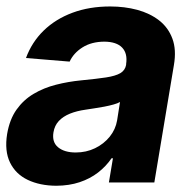

<svg xmlns="http://www.w3.org/2000/svg" viewBox="-24 -573 595 603"><path d="M152.9 10.4Q101.2 10.1 63.1 -8.1Q25.1 -26.3 7.5 -62.5Q-10.2 -98.8 -1.6 -152.3Q6.2 -198 27.9 -228.7Q49.6 -259.3 81.5 -278.2Q113.5 -297.2 151.9 -306.9Q190.2 -316.7 231.4 -320.7Q279.3 -325.3 309 -329.8Q338.8 -334.4 353.9 -343.2Q368.9 -352 372.1 -369.3V-371.7Q377.1 -405.2 359.6 -423.5Q342.1 -441.9 303.5 -442.2Q263.3 -441.9 235.3 -424.3Q207.2 -406.6 194.7 -379.5L57.6 -390.8Q75.9 -440.6 113.2 -477Q150.6 -513.3 203.7 -533Q256.7 -552.7 322.1 -552.7Q367.5 -552.7 407 -542.1Q446.6 -531.4 475.5 -509.1Q504.4 -486.7 517.4 -451.7Q530.5 -416.7 522.1 -368.2L460.7 0H318L330.7 -76H326.4Q309 -50.5 283.9 -31.1Q258.8 -11.7 226.1 -0.8Q193.5 10.1 152.9 10.4ZM213.7 -94.1Q246.8 -94.1 274.5 -107.5Q302.1 -120.9 320.6 -143.7Q339 -166.5 343.8 -194.9L352.9 -252.7Q345.7 -248.4 332.6 -244.8Q319.5 -241.1 303.8 -238.1Q288 -235.1 272.4 -232.8Q256.8 -230.6 244.5 -228.5Q217.2 -224.7 195.8 -216.1Q174.3 -207.4 160.8 -193.1Q147.4 -178.8 143.9 -157.4Q138.8 -126.6 158.5 -110.4Q178.3 -94.1 213.7 -94.1Z"/></svg>

Font: Inter Tight
Style: Italic
Weight: 400
Italic angle: -9.39999°
Designer: Rasmus Andersson
Foundry: rsms
Version: Version 3.002